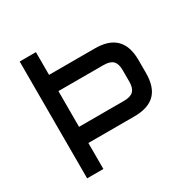

<svg xmlns="http://www.w3.org/2000/svg" viewBox="-161 -872 1015 1025"><g transform="rotate(-30 346.5 -360.0)"><path d="M643.1 -330.1Q643.1 -243.7 601.1 -201.9Q559.1 -160.2 473.1 -160.2H189.9V0H89.8V-720.2H189.9V-580.1H473.1Q643.1 -580.1 643.1 -410.2ZM467.8 -259.8Q507.8 -259.8 525.4 -277.6Q543 -295.4 543 -335V-404.8Q543 -444.8 525.4 -462.4Q507.8 -480 467.8 -480H189.9V-259.8Z"/></g></svg>

Font: Aldrich
Style: Regular
Weight: 400
Designer: Matthew Desmond
Foundry: Matthew Desmond
Version: Version 1.001 2011